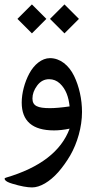

<svg xmlns="http://www.w3.org/2000/svg" viewBox="-20 -569 434 855"><path d="M202.6 -484.9 267.1 -420.4 331.5 -484.9 267.1 -549.3ZM57.6 -484.9 122.1 -420.4 186.5 -484.9 122.1 -549.3ZM202.6 -310.1C166 -310.1 131.8 -281.2 110.8 -242.2C89.4 -202.6 76.7 -153.8 76.7 -112.3C76.7 -29.8 124.5 11.7 220.7 11.7C240.7 11.7 264.2 9.3 290 3.9C252.4 105 157.7 177.7 6.3 222.2C2.4 223.1 0.5 225.1 0.5 227.5C0.5 228.5 1 230 2 231.4C5.4 237.8 16.6 243.7 34.7 249C71.8 260.3 101.1 265.6 123 265.6C158.2 265.6 201.2 240.7 239.7 197.3C258.8 175.3 276.4 150.9 292.5 123.5C324.2 68.8 345.2 -3.4 345.2 -70.3C345.2 -127 332.5 -184.6 309.6 -231.4C286.6 -278.3 248 -310.1 202.6 -310.1ZM124.5 -130.4C124.5 -149.9 131.3 -168.9 145.5 -188C159.7 -207 177.2 -216.3 198.7 -216.3C216.8 -216.3 232.9 -210 246.6 -197.3C273.9 -171.9 285.6 -136.2 290 -95.2C252.9 -89.8 223.6 -87.4 202.6 -87.4C147.9 -87.4 124.5 -97.2 124.5 -130.4Z"/></svg>

Font: Parastoo
Style: Regular
Weight: 400
Foundry: Saber Rastikerdar (saber.rastikerdar@gmail.com)
Version: Version 2.0.1